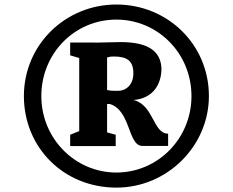

<svg xmlns="http://www.w3.org/2000/svg" viewBox="-20 -958 1056 871"><path d="M508.3 -106.9C739.3 -106.9 927.7 -296.4 927.7 -522C927.7 -757.3 739.3 -937.5 508.3 -937.5C275.9 -937.5 88.4 -754.4 88.4 -522C88.4 -290 267.6 -106.9 508.3 -106.9ZM507.8 -175.3C321.3 -175.3 167.5 -329.1 167.5 -522C167.5 -716.3 318.8 -869.1 507.8 -869.1C695.8 -869.1 848.6 -716.3 848.6 -522C848.6 -329.1 695.8 -175.3 507.8 -175.3ZM298.3 -295.4H504.9V-346.7L465.8 -357.4V-486.3H478C574.2 -457.5 559.1 -295.9 626.5 -295.9H742.7V-351.6C673.8 -351.6 678.2 -481.4 585.9 -504.4C682.1 -512.2 712.4 -585.4 712.4 -646C710.4 -729 647 -767.1 526.9 -767.1C463.4 -766.6 426.8 -763.7 393.6 -765.1H298.3V-707L339.4 -694.8V-363.3L298.3 -346.7ZM465.8 -549.8V-697.3C476.6 -700.7 483.9 -701.7 495.1 -701.7C556.6 -701.7 585 -682.6 585 -625C585 -573.2 551.3 -545.4 514.2 -545.9C492.2 -545.9 481 -545.9 465.8 -549.8Z"/></svg>

Font: Merriweather
Style: Bold
Weight: 700
Designer: Eben Sorkin ( eben@eyebytes.com )
Foundry: Sorkin Type Co.
Version: Version 1.003